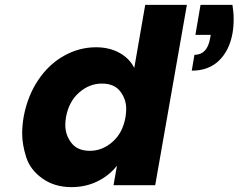

<svg xmlns="http://www.w3.org/2000/svg" viewBox="-20 -760 979 788"><path d="M77 -280Q93 -366 136.5 -431Q180 -496 242.5 -531Q305 -566 374 -566Q429 -566 470.5 -543Q512 -520 531 -481L576 -740H747L617 0H446L460 -80Q429 -40 380.5 -16Q332 8 273 8Q204 8 154 -27.5Q104 -63 87.5 -115Q71 -167 71 -212Q71 -244 77 -280ZM934 -740Q939 -710 939 -681Q939 -651 934 -622Q921 -552 878.5 -511Q836 -470 767 -470L778 -535Q830 -535 842 -601L845 -617H782L803 -740ZM495 -279Q498 -297 498 -313Q498 -353 473.5 -385Q449 -417 398 -417Q347 -417 305 -380.5Q263 -344 251 -280Q248 -262 248 -247Q248 -206 273 -173.5Q298 -141 349 -141Q400 -141 442 -178Q484 -215 495 -279Z"/></svg>

Font: Fz Poppins
Style: Bold Italic
Weight: 700
Italic angle: -10°
Designer: Ninad Kale (Devanagari), Jonny Pinhorn (Latin)
Foundry: Indian Type Foundry
Version: Vit hóa bi Vntype.Com & FontZin.Com